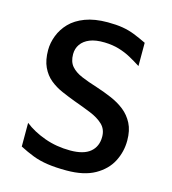

<svg xmlns="http://www.w3.org/2000/svg" viewBox="-104 -765 772 861"><g transform="rotate(15 282.0 -334.0)"><path d="M283 11Q233 11 195 5.5Q157 0 126 -12Q95 -24 62 -41V-151Q101 -120 156.5 -100Q212 -80 276 -80Q338 -80 368.5 -105.5Q399 -131 399 -176Q399 -211 376.5 -232.5Q354 -254 317 -269Q280 -284 238 -299Q206 -311 175 -324.5Q144 -338 119 -358.5Q94 -379 79 -411Q64 -443 64 -490Q64 -523 77 -557Q90 -591 116.5 -618.5Q143 -646 186.5 -662.5Q230 -679 291 -679Q331 -679 360.5 -674Q390 -669 416.5 -658.5Q443 -648 474 -633V-525Q449 -541 423.5 -555Q398 -569 368 -578Q338 -587 301 -588Q259 -589 232 -578Q205 -567 191 -547Q177 -527 177 -501Q177 -466 194.5 -445.5Q212 -425 244 -411.5Q276 -398 318 -385Q355 -373 390 -358Q425 -343 452 -321.5Q479 -300 495.5 -268Q512 -236 512 -189Q512 -137 488.5 -91.5Q465 -46 414.5 -17.5Q364 11 283 11Z"/></g></svg>

Font: Maven Pro Medium
Style: Regular
Weight: 500
Designer: Joe Prince
Foundry: Joe Prince
Version: Version 2.103